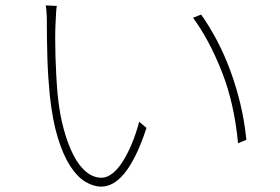

<svg xmlns="http://www.w3.org/2000/svg" viewBox="-20 -701 1040 713"><path d="M191 -679Q189 -670 188 -648Q187 -626 186 -608Q185 -586 185 -555.5Q185 -525 186 -491Q187 -457 189 -420.5Q191 -384 194 -350Q201 -279 216.5 -222Q232 -165 253 -124.5Q274 -84 300.5 -62.5Q327 -41 357 -41Q377 -41 397 -56.5Q417 -72 435 -100Q453 -128 469 -166Q485 -204 497 -249L524 -226Q504 -165 483 -123Q462 -81 440.5 -55.5Q419 -30 398 -19Q377 -8 356 -8Q327 -8 297 -26Q267 -44 241 -84Q215 -124 195 -188.5Q175 -253 165 -346Q162 -376 159.5 -412.5Q157 -449 156 -485Q155 -521 154.5 -552.5Q154 -584 154 -605Q154 -612 154 -622.5Q154 -633 153.5 -644Q153 -655 152 -665Q151 -675 150 -681ZM727 -647Q758 -603 785.5 -551Q813 -499 835 -439.5Q857 -380 872.5 -315.5Q888 -251 895 -182L864 -169Q850 -318 803.5 -435.5Q757 -553 697 -635Z"/></svg>

Font: SpoqaHanSans
Style: Thin
Weight: 250
Designer: [Spoqa Han Sans] Dong-huui Kim \uAE40 \uB3D9 \uD718   [Noto Sans] Ryoko NISHIZUKA \u897F \u585A \u6DBC \u5B50  (kana & i
Foundry: Spoqa (http://bi.spoqa.com)
Version: Version 1.004;PS 1.004;hotconv 1.0.82;makeotf.lib2.5.63406